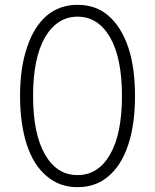

<svg xmlns="http://www.w3.org/2000/svg" viewBox="-20 -761 642 795"><path d="M173 -32Q119 -77 91 -162Q63 -249 63 -364Q63 -480 92 -565Q119 -648 173 -696Q227 -741 301 -741Q377 -741 429 -696Q482 -650 511 -565Q539 -482 539 -364Q539 -245 511 -162Q483 -77 430 -32Q377 14 301 14Q226 14 173 -32ZM436 -122Q485 -207 485 -364Q485 -520 436 -606Q386 -692 301 -692Q217 -692 166 -606Q117 -520 117 -364Q117 -207 166 -122Q215 -36 301 -36Q387 -36 436 -122Z"/></svg>

Font: Sinter Light
Style: Regular
Weight: 300
Foundry: Adobe & rsms
Version: Version 1.000